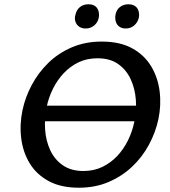

<svg xmlns="http://www.w3.org/2000/svg" viewBox="-20 -864 793 896"><path d="M348 12Q264 12 207 -19Q150 -50 118.5 -102Q87 -154 79 -218.5Q71 -283 85 -350Q98 -411 128.5 -468Q159 -525 205.5 -570.5Q252 -616 315 -643Q378 -670 455 -670Q540 -670 597 -638.5Q654 -607 685.5 -554.5Q717 -502 725 -437.5Q733 -373 719 -307Q706 -246 675 -188.5Q644 -131 597 -86.5Q550 -42 487.5 -15Q425 12 348 12ZM369 -66Q418 -66 457.5 -85Q497 -104 527 -136Q557 -168 577 -208.5Q597 -249 606 -292Q618 -345 614 -398Q610 -451 589.5 -495Q569 -539 531 -565.5Q493 -592 435 -592Q385 -592 346 -573Q307 -554 277 -522Q247 -490 227 -449.5Q207 -409 198 -366Q187 -313 190.5 -260Q194 -207 214.5 -163Q235 -119 273.5 -92.5Q312 -66 369 -66ZM117 -298 138 -371H717L697 -298ZM380 -731Q362 -731 349.5 -739.5Q337 -748 332 -763Q327 -778 332 -795Q337 -818 353 -831Q369 -844 393 -844Q411 -844 422.5 -836.5Q434 -829 439 -814.5Q444 -800 441 -782Q437 -760 420 -745.5Q403 -731 380 -731ZM567 -731Q549 -731 537 -739.5Q525 -748 520.5 -763Q516 -778 519 -795Q523 -818 539.5 -831Q556 -844 579 -844Q597 -844 609 -836.5Q621 -829 626 -814.5Q631 -800 628 -782Q623 -760 606.5 -745.5Q590 -731 567 -731Z"/></svg>

Font: Ysabeau Office SemiBold
Style: Italic
Weight: 600
Italic angle: -12°
Designer: Christian Thalmann (Catharsis Fonts)
Version: Version 2.001;gftools[0.9.30]; featfreeze: tnum,lnum,ss02